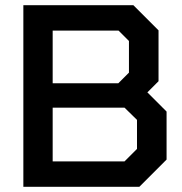

<svg xmlns="http://www.w3.org/2000/svg" viewBox="-20 -720 702 740"><path d="M70 -700H494L591 -603V-407L548 -364L622 -290V-105L517 0H70ZM436 -399 477 -440V-562L437 -602H183V-399ZM460 -98 508 -146V-258L460 -305H183V-98Z"/></svg>

Font: Chakra Petch SemiBold
Style: Regular
Weight: 600
Designer: Katatrad Aksorn Co.,Ltd.
Foundry: Cadson Demak Co.,Ltd.
Version: Version 1.000; ttfautohint (v1.6)